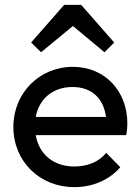

<svg xmlns="http://www.w3.org/2000/svg" viewBox="-20 -760 576 790"><path d="M286 10C361 10 429 -19 475 -72L417 -131C386 -93 339 -75 286 -75C201 -75 141 -124 127 -204H499C503 -223 504 -238 504 -252C504 -387 410 -485 280 -485C142 -485 35 -377 35 -238C35 -96 143 10 286 10ZM108 -585 149 -545 280 -653 410 -545 450 -585 314 -740H244ZM127 -279C141 -354 198 -402 278 -402C357 -402 406 -356 416 -279Z"/></svg>

Font: MV Cash
Style: Regular
Weight: 400
Designer: Rodrigo Fuenzalida
Foundry: fragTYPE
Version: Version 1.100;Glyphs 3.1.2 (3151)